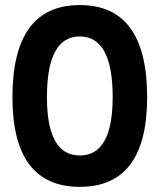

<svg xmlns="http://www.w3.org/2000/svg" viewBox="-20 -723 626 753"><path d="M293 9.8Q28.8 9.8 28.8 -341.8Q28.8 -703.1 293 -703.1Q557.1 -703.1 557.1 -341.8Q557.1 9.8 293 9.8ZM293 -113.3Q421.9 -113.3 421.9 -341.8Q421.9 -580.1 293 -580.1Q164.1 -580.1 164.1 -341.8Q164.1 -113.3 293 -113.3Z"/></svg>

Font: Cascadia Mono PL
Style: Bold
Weight: 700
Monospace: yes
Designer: Aaron Bell
Foundry: Saja Typeworks
Version: Version 2404.023; ttfautohint (v1.8.4)